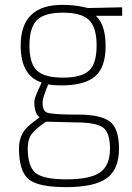

<svg xmlns="http://www.w3.org/2000/svg" viewBox="-20 -530 541 789"><path d="M469 81Q469 166 418.5 202.5Q368 239 251.5 239Q135 239 96.5 205.5Q58 172 58 80Q58 23 96 -11Q110 -24 143 -48Q121 -62 121 -113Q121 -127 144 -175L151 -191Q65 -219 65 -343Q65 -510 236 -510Q288 -510 328 -500L342 -497L482 -500V-465H374Q414 -428 414 -340.5Q414 -253 370.5 -216Q327 -179 232 -179Q202 -179 178 -183Q155 -126 155 -111Q155 -96 157 -88Q159 -80 165 -73Q171 -66 188 -64Q219 -59 305 -59Q391 -59 430 -31.5Q469 -4 469 81ZM94 79Q94 153 125.5 180Q157 207 253.5 207Q350 207 391 178.5Q432 150 432 81.5Q432 13 402 -7Q372 -27 290 -27L169 -30Q124 1 109 22.5Q94 44 94 79ZM101 -343Q101 -269 132 -240Q163 -211 238.5 -211Q314 -211 345.5 -239.5Q377 -268 377 -343Q377 -418 345.5 -448Q314 -478 238.5 -478Q163 -478 132 -447.5Q101 -417 101 -343Z"/></svg>

Font: Titillium Web[RUS by Daymarius]
Style: Regular
Weight: 200
Designer: Cyrillization by Daymarius
Foundry: Cyrillization by Daymarius
Version: Version 1.002 September 11, 2018